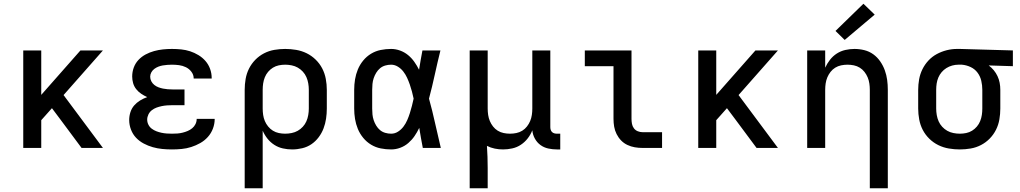

<svg xmlns="http://www.w3.org/2000/svg" viewBox="-20 -789 5440 1024"><path d="M104 0V-520H200V-283L409 -520H529L319 -282L529 0H415L302 -152L257 -212L200 -148V0Z M897 8Q871 8 845.5 5.5Q820 3 795 -4Q770 -11 746.5 -23.5Q723 -36 705.5 -54.5Q688 -73 678.5 -98Q669 -123 669 -149Q669 -170 675.5 -190.5Q682 -211 695.5 -226.5Q709 -242 727 -253Q745 -264 765 -271Q748 -279 733 -289Q718 -299 706.5 -313.5Q695 -328 690 -345.5Q685 -363 685 -381Q685 -406 693.5 -429Q702 -452 718.5 -469.5Q735 -487 756.5 -498.5Q778 -510 801.5 -516.5Q825 -523 849 -525.5Q873 -528 897 -528Q922 -528 946.5 -525.5Q971 -523 994 -515.5Q1017 -508 1038.5 -495Q1060 -482 1076 -463.5Q1092 -445 1100.5 -421.5Q1109 -398 1109 -373Q1109 -373 1109 -372Q1109 -371 1109 -370H1013Q1013 -371 1013 -371Q1013 -371 1013 -371Q1013 -390 1001 -406Q989 -422 971.5 -430.5Q954 -439 935 -441.5Q916 -444 897 -444Q885 -444 872.5 -443Q860 -442 848 -440Q836 -438 824.5 -433.5Q813 -429 803 -421.5Q793 -414 787 -403Q781 -392 781 -380Q781 -380 781 -380Q781 -380 781 -380Q781 -367 787 -355.5Q793 -344 803 -336Q813 -328 825 -323.5Q837 -319 849.5 -316.5Q862 -314 874.5 -313Q887 -312 900 -312H964V-228H900Q886 -228 871.5 -227Q857 -226 842.5 -223Q828 -220 814.5 -215Q801 -210 789.5 -201Q778 -192 771.5 -178.5Q765 -165 765 -151Q765 -137 771.5 -124Q778 -111 789.5 -102.5Q801 -94 814 -89Q827 -84 841 -81Q855 -78 869 -77Q883 -76 897 -76Q912 -76 926 -77Q940 -78 954 -81.5Q968 -85 981 -90.5Q994 -96 1005 -105Q1016 -114 1022.5 -127Q1029 -140 1029 -155H1125Q1125 -154 1125 -154Q1125 -154 1125 -154Q1125 -128 1115.5 -103Q1106 -78 1088.5 -58.5Q1071 -39 1048 -26Q1025 -13 1000 -5Q975 3 949 5.5Q923 8 897 8Z M1285 215V-310Q1285 -339 1290 -368Q1295 -397 1308 -423Q1321 -449 1341.5 -470Q1362 -491 1388 -504.5Q1414 -518 1443 -523Q1472 -528 1501 -528Q1530 -528 1559.5 -523Q1589 -518 1615.5 -505Q1642 -492 1663.5 -471Q1685 -450 1698.5 -424Q1712 -398 1717.5 -368.5Q1723 -339 1723 -310V-210Q1723 -183 1719 -156Q1715 -129 1705.5 -104Q1696 -79 1679.5 -57Q1663 -35 1641 -20Q1619 -5 1592 1.5Q1565 8 1538 8Q1513 8 1488.5 2.5Q1464 -3 1443 -16.5Q1422 -30 1406.5 -49.5Q1391 -69 1381 -92V215ZM1501 -76Q1518 -76 1535.5 -79.5Q1553 -83 1568 -91.5Q1583 -100 1595 -113Q1607 -126 1614 -142Q1621 -158 1624 -175.5Q1627 -193 1627 -210V-310Q1627 -327 1624 -344.5Q1621 -362 1614 -378Q1607 -394 1595 -407Q1583 -420 1568 -428.5Q1553 -437 1535.5 -440.5Q1518 -444 1501 -444Q1484 -444 1467 -440.5Q1450 -437 1435.5 -428Q1421 -419 1410 -406Q1399 -393 1392.5 -377Q1386 -361 1383.5 -344Q1381 -327 1381 -310V-210Q1381 -193 1383.5 -176Q1386 -159 1392.5 -143.5Q1399 -128 1410 -114.5Q1421 -101 1435.5 -92Q1450 -83 1467 -79.5Q1484 -76 1501 -76Z M2066 8Q2038 8 2010.5 2.5Q1983 -3 1959 -17.5Q1935 -32 1917 -54Q1899 -76 1888.5 -101.5Q1878 -127 1873.5 -154.5Q1869 -182 1869 -210V-310Q1869 -338 1873.5 -365.5Q1878 -393 1888.5 -418.5Q1899 -444 1917 -466Q1935 -488 1959 -502.5Q1983 -517 2010.5 -522.5Q2038 -528 2066 -528Q2090 -528 2113.5 -519.5Q2137 -511 2156 -495.5Q2175 -480 2189.5 -459.5Q2204 -439 2215 -417Q2219 -443 2223.5 -468.5Q2228 -494 2233 -520H2329Q2313 -456 2299 -391.5Q2285 -327 2268 -263Q2286 -198 2300.5 -132Q2315 -66 2331 0H2235Q2230 -27 2225 -53.5Q2220 -80 2216 -107Q2205 -84 2191 -63.5Q2177 -43 2158 -26.5Q2139 -10 2115 -1Q2091 8 2066 8ZM2066 -76Q2086 -76 2103 -87Q2120 -98 2132 -114Q2144 -130 2152 -148.5Q2160 -167 2166 -186Q2172 -205 2177 -224.5Q2182 -244 2186 -263Q2182 -282 2177 -301Q2172 -320 2165.5 -338.5Q2159 -357 2151 -374.5Q2143 -392 2131 -407.5Q2119 -423 2102 -433.5Q2085 -444 2066 -444Q2050 -444 2034.5 -439.5Q2019 -435 2007 -425Q1995 -415 1986.5 -401Q1978 -387 1973 -372Q1968 -357 1966.5 -341.5Q1965 -326 1965 -310V-210Q1965 -194 1966.5 -178.5Q1968 -163 1973 -148Q1978 -133 1986.5 -119Q1995 -105 2007 -95Q2019 -85 2034.5 -80.5Q2050 -76 2066 -76Z M2485 215V-520H2581V-210Q2581 -193 2583.5 -176Q2586 -159 2592.5 -143.5Q2599 -128 2609.5 -114.5Q2620 -101 2634.5 -92Q2649 -83 2666 -79.5Q2683 -76 2700 -76Q2717 -76 2734 -79.5Q2751 -83 2765.5 -92Q2780 -101 2790.5 -114.5Q2801 -128 2807.5 -143.5Q2814 -159 2816.5 -176Q2819 -193 2819 -210V-520H2915V-111Q2915 -104 2917 -97Q2919 -90 2924 -85Q2929 -80 2936 -78Q2943 -76 2950 -76H2968V8H2950Q2927 8 2904 3Q2881 -2 2862.5 -15.5Q2844 -29 2832.5 -50Q2821 -71 2819 -94Q2810 -71 2794.5 -51Q2779 -31 2758 -17Q2737 -3 2712 2.5Q2687 8 2663 8Q2640 8 2618.5 3.5Q2597 -1 2577 -11Q2579 18 2580 48Q2581 78 2581 107V215Z M3407 0Q3386 0 3365.5 -3.5Q3345 -7 3326 -16Q3307 -25 3292.5 -40Q3278 -55 3268.5 -74Q3259 -93 3255.5 -113.5Q3252 -134 3252 -155V-436H3099V-520H3348V-155Q3348 -142 3350.5 -128.5Q3353 -115 3361 -104.5Q3369 -94 3381.5 -89Q3394 -84 3407 -84H3511V0Z M3704 0V-520H3800V-283L4009 -520H4129L3919 -282L4129 0H4015L3902 -152L3857 -212L3800 -148V0Z M4619 215V-310Q4619 -327 4616.5 -344Q4614 -361 4607.5 -376.5Q4601 -392 4590.5 -405.5Q4580 -419 4565.5 -428Q4551 -437 4534 -440.5Q4517 -444 4500 -444Q4483 -444 4466 -440.5Q4449 -437 4434.5 -428Q4420 -419 4409.5 -405.5Q4399 -392 4392.5 -376.5Q4386 -361 4383.5 -344Q4381 -327 4381 -310V0H4285V-520H4381V-428Q4391 -450 4406.5 -470Q4422 -490 4443 -503.5Q4464 -517 4488.5 -522.5Q4513 -528 4537 -528Q4564 -528 4590 -521.5Q4616 -515 4637.5 -499.5Q4659 -484 4674.5 -461.5Q4690 -439 4699 -414Q4708 -389 4711.5 -363Q4715 -337 4715 -310V215ZM4485 -576 4436 -624 4585 -769 4645 -711Z M5099 8Q5070 8 5040.5 3Q5011 -2 4984.5 -15Q4958 -28 4936.5 -49Q4915 -70 4901.5 -96Q4888 -122 4882.5 -151.5Q4877 -181 4877 -210V-310Q4877 -338 4882 -366Q4887 -394 4899.5 -419.5Q4912 -445 4931.5 -466Q4951 -487 4976 -500.5Q5001 -514 5028.5 -521Q5056 -528 5084 -528Q5088 -528 5092 -528Q5096 -528 5100 -528L5382 -520V-436L5253 -440Q5268 -429 5280 -414.5Q5292 -400 5300 -383Q5308 -366 5311.5 -347.5Q5315 -329 5315 -310V-210Q5315 -181 5310 -152Q5305 -123 5292 -97Q5279 -71 5258.5 -50Q5238 -29 5212 -15.5Q5186 -2 5157 3Q5128 8 5099 8ZM5099 -76Q5116 -76 5133 -79.5Q5150 -83 5164.5 -92Q5179 -101 5190 -114Q5201 -127 5207.5 -143Q5214 -159 5216.5 -176Q5219 -193 5219 -210V-310Q5219 -334 5213.5 -358Q5208 -382 5193.5 -401.5Q5179 -421 5156.5 -431.5Q5134 -442 5110 -444H5100Q5098 -444 5096 -444Q5094 -444 5091 -444Q5075 -444 5058.5 -439.5Q5042 -435 5027.5 -426Q5013 -417 5002 -404Q4991 -391 4984.5 -375.5Q4978 -360 4975.5 -343.5Q4973 -327 4973 -310V-210Q4973 -193 4976 -175.5Q4979 -158 4986 -142Q4993 -126 5005 -113Q5017 -100 5032 -91.5Q5047 -83 5064.5 -79.5Q5082 -76 5099 -76Z"/></svg>

Font: Iosevka SS04 Medium Extended
Style: Regular
Weight: 500
Width: 7
Monospace: yes
Designer: Belleve Invis
Foundry: Belleve Invis
Version: Version 19.0.0; ttfautohint (v1.8.4)